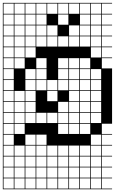

<svg xmlns="http://www.w3.org/2000/svg" viewBox="-20 -1025 809 1352"><path d="M0 307.7V-1004.8H769.2V-1000H697.1V-927.9H769.2V-923.1H697.1V-851H769.2V-846.2H697.1V-774H769.2V-769.2H697.1V-697.1H769.2V-692.3H697.1V-620.2H769.2V-615.4H697.1V-543.3H769.2V-153.8H697.1V-81.7H769.2V-76.9H697.1V-4.8H769.2V0H697.1V72.1H769.2V76.9H697.1V149H769.2V153.8H697.1V226H769.2V230.8H697.1V302.9H769.2V307.7ZM620.2 -927.9H692.3V-1000H620.2ZM158.7 -927.9H230.8V-1000H158.7ZM235.6 -927.9H307.7V-1000H235.6ZM81.7 -927.9H153.8V-1000H81.7ZM312.5 -927.9H384.6V-1000H312.5ZM543.3 -927.9H615.4V-1000H543.3ZM389.4 -927.9H461.5V-1000H389.4ZM4.8 -927.9H76.9V-1000H4.8ZM466.3 -927.9H538.5V-1000H466.3ZM389.4 -851H461.5V-923.1H389.4ZM158.7 -851H230.8V-923.1H158.7ZM620.2 -851H692.3V-923.1H620.2ZM4.8 -851H76.9V-923.1H4.8ZM235.6 -851H307.7V-923.1H235.6ZM543.3 -851H615.4V-923.1H543.3ZM81.7 -851H153.8V-923.1H81.7ZM158.7 -774H230.8V-846.2H158.7ZM235.6 -774H307.7V-846.2H235.6ZM4.8 -774H76.9V-846.2H4.8ZM543.3 -774H615.4V-846.2H543.3ZM466.3 -774H538.5V-846.2H466.3ZM620.2 -774H692.3V-846.2H620.2ZM312.5 -774H384.6V-846.2H312.5ZM81.7 -774H153.8V-846.2H81.7ZM158.7 -697.1H230.8V-769.2H158.7ZM81.7 -697.1H153.8V-769.2H81.7ZM389.4 -697.1H461.5V-769.2H389.4ZM620.2 -697.1H692.3V-769.2H620.2ZM312.5 -697.1H384.6V-769.2H312.5ZM466.3 -697.1H538.5V-769.2H466.3ZM4.8 -697.1H76.9V-769.2H4.8ZM235.6 -697.1H307.7V-769.2H235.6ZM543.3 -697.1H615.4V-769.2H543.3ZM620.2 -620.2H692.3V-692.3H620.2ZM4.8 -620.2H76.9V-692.3H4.8ZM158.7 -620.2H230.8V-692.3H158.7ZM81.7 -620.2H153.8V-692.3H81.7ZM81.7 -543.3H153.8V-615.4H81.7ZM389.4 -543.3H461.5V-615.4H389.4ZM543.3 -543.3H615.4V-615.4H543.3ZM466.3 -543.3H538.5V-615.4H466.3ZM235.6 -543.3H307.7V-615.4H235.6ZM4.8 -543.3H76.9V-615.4H4.8ZM158.7 -466.3H230.8V-538.5H158.7ZM620.2 -466.3H692.3V-538.5H620.2ZM466.3 -466.3H538.5V-538.5H466.3ZM389.4 -466.3H461.5V-538.5H389.4ZM235.6 -466.3H307.7V-538.5H235.6ZM543.3 -466.3H615.4V-538.5H543.3ZM76.9 -538.5H4.8V-466.3H76.9ZM158.7 -389.4H230.8V-461.5H158.7ZM466.3 -389.4H538.5V-461.5H466.3ZM620.2 -389.4H692.3V-461.5H620.2ZM4.8 -389.4H76.9V-461.5H4.8ZM389.4 -389.4H461.5V-461.5H389.4ZM235.6 -389.4H307.7V-461.5H235.6ZM543.3 -389.4H615.4V-461.5H543.3ZM312.5 -389.4H384.6V-461.5H312.5ZM4.8 -312.5H76.9V-384.6H4.8ZM466.3 -312.5H538.5V-384.6H466.3ZM158.7 -312.5H230.8V-384.6H158.7ZM620.2 -312.5H692.3V-384.6H620.2ZM312.5 -312.5H384.6V-384.6H312.5ZM81.7 -312.5H153.8V-384.6H81.7ZM543.3 -312.5H615.4V-384.6H543.3ZM466.3 -235.6H538.5V-307.7H466.3ZM620.2 -235.6H692.3V-307.7H620.2ZM81.7 -235.6H153.8V-307.7H81.7ZM4.8 -235.6H76.9V-307.7H4.8ZM389.4 -235.6H461.5V-307.7H389.4ZM543.3 -235.6H615.4V-307.7H543.3ZM158.7 -235.6H230.8V-307.7H158.7ZM158.7 -158.7H230.8V-230.8H158.7ZM389.4 -158.7H461.5V-230.8H389.4ZM235.6 -158.7H307.7V-230.8H235.6ZM81.7 -158.7H153.8V-230.8H81.7ZM543.3 -158.7H615.4V-230.8H543.3ZM312.5 -158.7H384.6V-230.8H312.5ZM620.2 -158.7H692.3V-230.8H620.2ZM4.8 -158.7H76.9V-230.8H4.8ZM466.3 -158.7H538.5V-230.8H466.3ZM389.4 -81.7H461.5V-153.8H389.4ZM81.7 -81.7H153.8V-153.8H81.7ZM543.3 -81.7H615.4V-153.8H543.3ZM466.3 -81.7H538.5V-153.8H466.3ZM4.8 -81.7H76.9V-153.8H4.8ZM620.2 -4.8H692.3V-76.9H620.2ZM235.6 -4.8H307.7V-76.9H235.6ZM158.7 -4.8H230.8V-76.9H158.7ZM4.8 -4.8H76.9V-76.9H4.8ZM466.3 72.1H538.5V0H466.3ZM312.5 72.1H384.6V0H312.5ZM4.8 72.1H76.9V0H4.8ZM235.6 72.1H307.7V0H235.6ZM158.7 72.1H230.8V0H158.7ZM620.2 72.1H692.3V0H620.2ZM389.4 72.1H461.5V0H389.4ZM81.7 72.1H153.8V0H81.7ZM543.3 72.1H615.4V0H543.3ZM543.3 149H615.4V76.9H543.3ZM389.4 149H461.5V76.9H389.4ZM466.3 149H538.5V76.9H466.3ZM620.2 149H692.3V76.9H620.2ZM158.7 149H230.8V76.9H158.7ZM235.6 149H307.7V76.9H235.6ZM81.7 149H153.8V76.9H81.7ZM4.8 149H76.9V76.9H4.8ZM312.5 149H384.6V76.9H312.5ZM543.3 226H615.4V153.8H543.3ZM389.4 226H461.5V153.8H389.4ZM158.7 226H230.8V153.8H158.7ZM312.5 226H384.6V153.8H312.5ZM620.2 226H692.3V153.8H620.2ZM466.3 226H538.5V153.8H466.3ZM81.7 226H153.8V153.8H81.7ZM235.6 226H307.7V153.8H235.6ZM4.8 226H76.9V153.8H4.8ZM466.3 302.9H538.5V230.8H466.3ZM543.3 302.9H615.4V230.8H543.3ZM389.4 302.9H461.5V230.8H389.4ZM158.7 302.9H230.8V230.8H158.7ZM312.5 302.9H384.6V230.8H312.5ZM620.2 302.9H692.3V230.8H620.2ZM81.7 302.9H153.8V230.8H81.7ZM235.6 302.9H307.7V230.8H235.6ZM4.8 302.9H76.9V230.8H4.8Z"/></svg>

Font: Jacquarda Bastarda 9 Charted
Style: Regular
Weight: 400
Designer: Sarah Cadigan-Fried
Version: Version 1.000; ttfautohint (v1.8.4.7-5d5b)